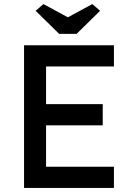

<svg xmlns="http://www.w3.org/2000/svg" viewBox="-20 -922 654 942"><path d="M539 -700V-596H197L206 -614V-402L197 -411H484V-307H200L206 -316V-97L199 -104H539V0H98V-700ZM328 -829 193 -902 155 -869 270 -756H356L471 -869L433 -902L298 -829Z"/></svg>

Font: Lexend
Style: Regular
Weight: 400
Designer: Thomas Jockin
Foundry: Lexend
Version: Version 1.000